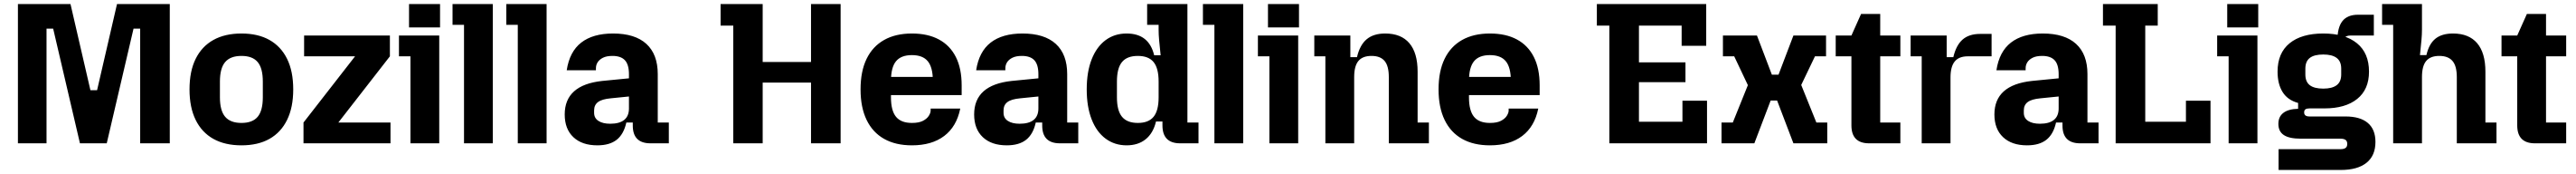

<svg xmlns="http://www.w3.org/2000/svg" viewBox="-20 -710 12793 862"><path d="M69 0V-690H330L429 -263H462L561 -690H823V0H676V-568H643L510 0H377L244 -568H211V0Z M1179 10Q1097 10 1039.5 -22Q982 -54 951.5 -116Q921 -178 921 -267Q921 -357 951.5 -418.5Q982 -480 1039.5 -512Q1097 -544 1179 -544Q1261 -544 1318 -512Q1375 -480 1405.5 -418.5Q1436 -357 1436 -267Q1436 -178 1405.5 -116Q1375 -54 1318 -22Q1261 10 1179 10ZM1179 -101Q1234 -101 1259.5 -131.5Q1285 -162 1285 -228V-306Q1285 -372 1259.5 -402.5Q1234 -433 1179 -433Q1124 -433 1098 -402.5Q1072 -372 1072 -306V-228Q1072 -162 1098 -131.5Q1124 -101 1179 -101Z M1487 0V-103L1743 -431H1490V-534H1916V-431L1660 -103H1919V0Z M2018 0V-431H1961V-534H2161V0ZM2011 -574V-690H2165V-574Z M2284 0V-587H2227V-690H2427V0Z M2551 0V-587H2494V-690H2694V0Z M2946 10Q2870 10 2827 -30.5Q2784 -71 2784 -143Q2784 -216 2830.5 -257.5Q2877 -299 2970 -309L3103 -322V-232L3013 -223Q2969 -219 2949.5 -204.5Q2930 -190 2930 -163V-151Q2930 -125 2951.5 -111Q2973 -97 3010 -97Q3056 -97 3079.5 -116Q3103 -135 3103 -173V-245V-261V-342Q3103 -390 3083 -411.5Q3063 -433 3021 -433Q2992 -433 2974 -424Q2956 -415 2947.5 -401.5Q2939 -388 2939 -372V-362H2794Q2808 -454 2866 -499Q2924 -544 3024 -544Q3133 -544 3189.5 -492.5Q3246 -441 3246 -343V-103H3301V0H3210Q3122 0 3122 -88V-103H3090Q3077 -45 3042 -17.5Q3007 10 2946 10Z M4007 0V-690H4154V0ZM3621 0V-583H3558V-690H3767V0ZM3712 -301V-403H4059V-301Z M4508 10Q4427 10 4370 -22Q4313 -54 4283 -116Q4253 -178 4253 -267Q4253 -357 4283 -418.5Q4313 -480 4370 -512Q4427 -544 4508 -544Q4587 -544 4642 -514.5Q4697 -485 4726 -428Q4755 -371 4755 -287V-239H4344V-329H4707L4612 -275V-309Q4612 -376 4587 -406.5Q4562 -437 4508 -437Q4454 -437 4429 -406.5Q4404 -376 4404 -309V-228Q4404 -162 4429 -131.5Q4454 -101 4508 -101Q4543 -101 4563 -111.5Q4583 -122 4592 -136.5Q4601 -151 4601 -162V-172H4748Q4730 -83 4668.5 -36.5Q4607 10 4508 10Z M4979 10Q4903 10 4860 -30.5Q4817 -71 4817 -143Q4817 -216 4863.5 -257.5Q4910 -299 5003 -309L5136 -322V-232L5046 -223Q5002 -219 4982.5 -204.5Q4963 -190 4963 -163V-151Q4963 -125 4984.5 -111Q5006 -97 5043 -97Q5089 -97 5112.5 -116Q5136 -135 5136 -173V-245V-261V-342Q5136 -390 5116 -411.5Q5096 -433 5054 -433Q5025 -433 5007 -424Q4989 -415 4980.5 -401.5Q4972 -388 4972 -372V-362H4827Q4841 -454 4899 -499Q4957 -544 5057 -544Q5166 -544 5222.5 -492.5Q5279 -441 5279 -343V-103H5334V0H5243Q5155 0 5155 -88V-103H5123Q5110 -45 5075 -17.5Q5040 10 4979 10Z M5574 10Q5515 10 5470 -23Q5425 -56 5400.5 -118.5Q5376 -181 5376 -267Q5376 -354 5400.5 -416Q5425 -478 5469.5 -511Q5514 -544 5574 -544Q5630 -544 5664 -517Q5698 -490 5711 -436H5743Q5738 -483 5735.5 -511Q5733 -539 5733 -562V-587H5676V-690H5876V-103H5931V0H5840Q5752 0 5752 -89V-108H5720Q5706 -50 5668.5 -20Q5631 10 5574 10ZM5630 -101Q5683 -101 5708 -131.5Q5733 -162 5733 -228V-306Q5733 -372 5708 -402.5Q5683 -433 5629.8 -433Q5576 -433 5551 -402.5Q5526 -372 5526 -306V-228Q5526 -162 5551.2 -131.5Q5576.4 -101 5630 -101Z M6010 0V-587H5953V-690H6153V0Z M6283 0V-431H6226V-534H6426V0ZM6276 -574V-690H6430V-574Z M6561 0V-431H6506V-534H6685V-427H6718Q6732 -487 6766 -515.5Q6800 -544 6858 -544Q6937 -544 6978 -496Q7019 -448 7019 -355V-103H7075V0H6876V-328Q6876 -383.1 6855 -408Q6834 -433 6790 -433Q6746 -433 6725 -408Q6704 -383.1 6704 -328V0Z M7378 10Q7297 10 7240 -22Q7183 -54 7153 -116Q7123 -178 7123 -267Q7123 -357 7153 -418.5Q7183 -480 7240 -512Q7297 -544 7378 -544Q7457 -544 7512 -514.5Q7567 -485 7596 -428Q7625 -371 7625 -287V-239H7214V-329H7577L7482 -275V-309Q7482 -376 7457 -406.5Q7432 -437 7378 -437Q7324 -437 7299 -406.5Q7274 -376 7274 -309V-228Q7274 -162 7299 -131.5Q7324 -101 7378 -101Q7413 -101 7433 -111.5Q7453 -122 7462 -136.5Q7471 -151 7471 -162V-172H7618Q7600 -83 7538.5 -36.5Q7477 10 7378 10Z M8330 -483V-583H8118V-401H8349V-303H8118V-107H8334V-211H8456V0H7971V-583H7909V-690H8452V-483Z M8528 0V-103H8584L8677 -333V-250L8591 -431H8535V-534H8704L8778 -340H8811L8885 -534H9047V-431H8992L8905 -250L8906 -333L8999 -103H9053V0H8885L8804 -212H8772L8691 0Z M9261 0Q9173 0 9173 -89V-534L9221 -641H9316V-103H9416V0ZM9095 -431V-534H9416V-431Z M9522 0V-431H9467V-534H9646V-427H9679Q9693 -486 9725 -514Q9757 -542 9812 -542H9869V-431H9751Q9707 -431 9686 -405.5Q9665 -380 9665 -326V0Z M10045 10Q9969 10 9926 -30.5Q9883 -71 9883 -143Q9883 -216 9929.5 -257.5Q9976 -299 10069 -309L10202 -322V-232L10112 -223Q10068 -219 10048.5 -204.5Q10029 -190 10029 -163V-151Q10029 -125 10050.5 -111Q10072 -97 10109 -97Q10155 -97 10178.5 -116Q10202 -135 10202 -173V-245V-261V-342Q10202 -390 10182 -411.5Q10162 -433 10120 -433Q10091 -433 10073 -424Q10055 -415 10046.5 -401.5Q10038 -388 10038 -372V-362H9893Q9907 -454 9965 -499Q10023 -544 10123 -544Q10232 -544 10288.5 -492.5Q10345 -441 10345 -343V-103H10400V0H10309Q10221 0 10221 -88V-103H10189Q10176 -45 10141 -17.5Q10106 10 10045 10Z M10485 0V-583H10422V-690H10694V-583H10632V-107H10834V-211H10956V0Z M11046 0V-431H10989V-534H11189V0ZM11039 -574V-690H11193V-574Z M11294 132V29H11601Q11618 29 11626.5 23Q11635 17 11635 3Q11635 -11 11626.5 -17Q11618 -23 11601 -23H11404Q11347 -23 11320 -41Q11293 -59 11293 -96Q11293 -132 11318 -151Q11343 -170 11391 -171V-200Q11339 -214 11314 -254Q11289 -294 11289 -355Q11289 -447 11348.5 -495.5Q11408 -544 11516 -544Q11624 -544 11683.5 -495.5Q11743 -447 11743 -355Q11743 -267 11684.5 -220Q11626 -173 11522 -173H11448Q11434 -173 11427.5 -168.5Q11421 -164 11421 -153Q11421 -143 11427.5 -138Q11434 -133 11448 -133H11627Q11699 -133 11737 -101Q11775 -69 11775 -7Q11775 61 11730.5 96.5Q11686 132 11603 132ZM11516 -271Q11560 -271 11582.5 -288Q11605 -305 11605 -341V-370Q11605 -406 11582.5 -423Q11560 -440 11516 -440Q11471 -440 11449 -423Q11427 -406 11427 -370V-341Q11427 -305 11449 -288Q11471 -271 11516 -271ZM11586 -508Q11586 -574 11611 -605.5Q11636 -637 11688 -637H11767V-534H11651Q11609 -534 11609 -486Z M11863 0V-587H11808V-690H12006V-563Q12006 -540 12003.5 -512Q12001 -484 11996 -437H12028Q12041 -493 12073 -518.5Q12105 -544 12160 -544Q12239 -544 12280 -496Q12321 -448 12321 -355V-103H12376V0H12179V-328Q12179 -383.1 12157.5 -408Q12136 -433 12092 -433Q12048 -433 12027 -408Q12006 -383.1 12006 -328V0Z M12567 0Q12479 0 12479 -89V-534L12527 -641H12622V-103H12722V0ZM12401 -431V-534H12722V-431Z"/></svg>

Font: Mozilla Headline ExtraLight
Style: Regular
Weight: 200
Designer: Studio DRAMA
Foundry: Studio DRAMA
Version: Version 1.000